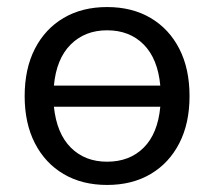

<svg xmlns="http://www.w3.org/2000/svg" viewBox="-20 -516 608 545"><path d="M284 9Q213 9 160.5 -22Q108 -53 79 -109.5Q50 -166 50 -243Q50 -321 79 -377.5Q108 -434 160.5 -465Q213 -496 284 -496Q355 -496 407.5 -465Q460 -434 489 -377.5Q518 -321 518 -243Q518 -166 489 -109.5Q460 -53 407.5 -22Q355 9 284 9ZM284 -57Q348 -57 388 -97Q428 -137 435 -213H133Q141 -137 181 -97Q221 -57 284 -57ZM133 -273H435Q428 -349 388 -389.5Q348 -430 284 -430Q221 -430 180.5 -389.5Q140 -349 133 -273Z"/></svg>

Font: Chiron GoRound TC N
Style: Regular
Weight: 350
Designer: Ryoko NISHIZUKA 西塚涼子 (kana, bopomofo & ideographs); Paul D. Hunt (Latin, Greek & Cyrillic); Sandoll Communications 산돌커뮤니
Foundry: Adobe
Version: Version 1.000;hotconv 1.1.1;makeotfexe 2.6.0